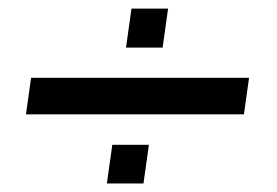

<svg xmlns="http://www.w3.org/2000/svg" viewBox="-20 -481 650 451"><path d="M41 -212.5 53 -298.2H565L553 -212.5ZM231 -50 243.8 -140.8H329.8L317 -50ZM276 -369.2 288.8 -460.8H374.8L362 -369.2Z"/></svg>

Font: Chivo Medium
Style: Italic
Weight: 500
Italic angle: -8.05°
Designer: Hector Gatti
Foundry: Omnibus-Type
Version: Version 2.002